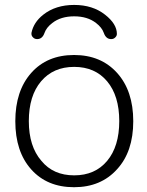

<svg xmlns="http://www.w3.org/2000/svg" viewBox="-20 -782 605 790"><path d="M461.9 -85.9Q395.5 -11.7 284.7 -11.7Q173.8 -11.7 108.4 -85Q43 -158.2 43 -283.2Q43 -408.2 108.4 -481.9Q173.8 -555.7 284.7 -555.7Q395.5 -555.7 461.9 -481.9Q528.3 -408.2 528.3 -283.2Q528.3 -158.2 461.9 -85.9ZM150.4 -120.1Q199.2 -60.5 285.2 -60.5Q371.1 -60.5 420.9 -120.1Q470.7 -179.7 470.7 -283.7Q470.7 -387.7 420.9 -447.3Q371.1 -506.8 285.2 -506.8Q199.2 -506.8 148.9 -447.3Q98.6 -387.7 98.6 -283.7Q98.6 -179.7 150.4 -120.1ZM460.9 -642.6Q460.9 -634.8 455.1 -628.9Q448.2 -621.1 437.5 -621.1Q416 -621.1 407.2 -646.5Q399.4 -668.9 375 -687.5Q339.8 -714.8 285.2 -714.8Q230.5 -714.8 195.3 -687.5Q170.9 -668.9 163.1 -646.5Q154.3 -621.1 132.8 -621.1Q122.1 -621.1 115.2 -628.9Q109.4 -634.8 109.4 -642.6Q109.4 -644.5 109.4 -646.5Q118.2 -690.4 158.2 -721.7Q209 -761.7 285.2 -761.7Q361.3 -761.7 412.1 -721.7Q460.9 -683.6 460.9 -642.6Z"/></svg>

Font: irohamaru Light
Style: Regular
Weight: 200
Designer: [Source Han Sans]
Ryoko NISHIZUKA  (kana & ideographs); Paul D. Hunt (Latin, Greek & Cyrillic); Wenlong ZHANG  (bopomofo
Version: Version 1.01